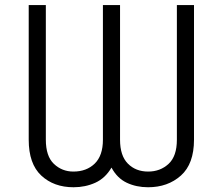

<svg xmlns="http://www.w3.org/2000/svg" viewBox="-20 -748 901 777"><path d="M96.2 -182.6V-727.5H165.5V-182.6Q165.5 -115.7 198.2 -84.7Q231 -53.7 276.9 -53.7Q330.1 -53.7 363.3 -85.9Q396.5 -118.2 396.5 -182.6V-727.5H465.8V-182.6Q465.8 -117.7 497.6 -85.7Q529.3 -53.7 579.6 -53.7Q628.4 -53.7 662.1 -84.7Q695.8 -115.7 695.8 -182.6V-727.5H765.1V-182.6Q765.1 -85 712.2 -37.6Q659.2 9.8 579.1 9.8Q531.7 9.8 492.9 -8.5Q454.1 -26.9 431.2 -69.8Q406.2 -26.9 365.7 -8.5Q325.2 9.8 277.8 9.8Q197.8 9.8 147 -37.6Q96.2 -85 96.2 -182.6Z"/></svg>

Font: Inter Light
Style: Regular
Weight: 300
Designer: Rasmus Andersson
Foundry: rsms
Version: Version 4.000;git-a52131595